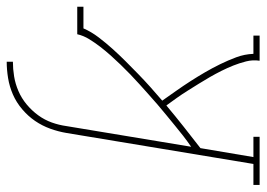

<svg xmlns="http://www.w3.org/2000/svg" viewBox="-134 -646 775 558"><g transform="rotate(-90 253.0 -367.5)"><path d="M-6 0V-18H55L145 -561Q149 -585 157.5 -608.5Q166 -632 180 -652.5Q194 -673 214 -690Q234 -707 257 -717Q280 -727 304.5 -731Q329 -735 352 -735V-717Q331 -717 309.5 -713.5Q288 -710 267 -701Q246 -692 228 -677Q210 -662 196.5 -643.5Q183 -625 175.5 -604Q168 -583 165 -561L105 -199Q121 -210 136.5 -222Q152 -234 167 -246.5Q182 -259 197.5 -271.5Q213 -284 228 -297Q243 -310 257.5 -323Q272 -336 286.5 -349Q301 -362 315.5 -376Q330 -390 343.5 -404Q357 -418 370 -432.5Q383 -447 395 -462.5Q407 -478 417.5 -495Q428 -512 432 -530H512V-512H449Q439 -489 423 -468Q407 -447 389.5 -427.5Q372 -408 353.5 -389.5Q335 -371 316.5 -353Q298 -335 278.5 -317.5Q259 -300 239 -283Q253 -263 267.5 -242.5Q282 -222 295.5 -201Q309 -180 321.5 -158.5Q334 -137 345 -114.5Q356 -92 365 -68Q374 -44 375 -18H428V0H355Q358 -20 353 -39.5Q348 -59 341 -76.5Q334 -94 325.5 -111Q317 -128 307.5 -144.5Q298 -161 288 -177Q278 -193 268 -209Q258 -225 247 -240.5Q236 -256 225 -271Q194 -245 163 -220.5Q132 -196 101 -172L75 -18H134V0Z"/></g></svg>

Font: Iosevka Curly Slab ThObl
Style: Regular
Weight: 100
Italic angle: -9°
Monospace: yes
Designer: Belleve Invis
Foundry: Belleve Invis
Version: Version 11.0.0; ttfautohint (v1.8.3)